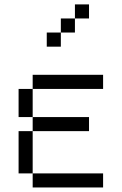

<svg xmlns="http://www.w3.org/2000/svg" viewBox="-20 -832 540 852"><path d="M437.5 0V-62.5H125V0ZM375 -250V-312.5H125V-250H62.5V-62.5H125V-250ZM437.5 -437.5V-500H125V-437.5H62.5Q62.5 -437.5 62.5 -312.5H125Q125 -312.5 125 -437.5ZM375 -750V-812.5H312.5V-750H250V-687.5H187.5V-625H250V-687.5H312.5V-750Z"/></svg>

Font: Unifont
Style: Regular
Weight: 500
Version: Version 15.1.04